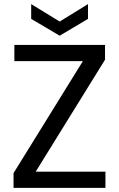

<svg xmlns="http://www.w3.org/2000/svg" viewBox="-20 -916 581 936"><path d="M154 -79H494V0H46V-72L384 -618H50V-697H492V-625ZM409 -824 271 -742 132 -824V-896L271 -811L409 -896Z"/></svg>

Font: MSTAGE
Style: Regular
Weight: 400
Designer: Ninad Kale (Devanagari), Jonny Pinhorn (Latin)
Foundry: Indian Type Foundry
Version: 4.004